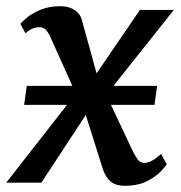

<svg xmlns="http://www.w3.org/2000/svg" viewBox="-38 -587 582 617"><path d="M362.5 10Q342.5 10 329 3.5Q315.5 -3 307 -14.8Q298.5 -26.5 293 -42L223 -264L264.5 -258.5L95 0H-18L236 -325L226 -241L125 -465.5Q119.5 -479 111.2 -489.2Q103 -499.5 89 -499.5Q74.5 -499.5 63 -493.5Q51.5 -487.5 44 -480L27.5 -510Q31.5 -516 47.8 -529.8Q64 -543.5 91.2 -555.2Q118.5 -567 155 -567Q175 -567 189.2 -561.2Q203.5 -555.5 212.8 -545.5Q222 -535.5 225 -523L285.5 -303.5L244.5 -310.5L411.5 -555H520.5L273 -243.5L282.5 -326.5L386.5 -106Q394.5 -89 403.2 -76.2Q412 -63.5 426 -63.5Q436 -63.5 449.2 -70Q462.5 -76.5 479.5 -92.5L498 -59.5Q494.5 -53 478.8 -36.2Q463 -19.5 434.5 -4.8Q406 10 362.5 10ZM39.5 -250 48 -311H467L458.5 -250Z"/></svg>

Font: Merriweather Medium
Style: Italic
Weight: 500
Italic angle: -7.8°
Version: Version 2.101